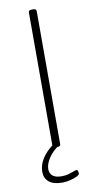

<svg xmlns="http://www.w3.org/2000/svg" viewBox="-98 -743 479 967"><g transform="rotate(-10 141.5 -259.5)"><path d="M138 2Q130 2 126 -1Q122 -4 122 -10V-690Q122 -696 126 -699Q130 -702 138 -702H146Q154 -702 158 -699Q162 -696 162 -690V-10Q162 -4 158 -1Q154 2 146 2ZM140 183Q94 183 71.5 164Q49 145 49 112Q49 88 59.5 64Q70 40 91.5 17Q113 -6 146 -27L158 -7Q121 17 101 47.5Q81 78 81 104Q81 126 96 138.5Q111 151 142 151Q161 151 177 146.5Q193 142 204.5 137.5Q216 133 220 133Q223 133 225 135.5Q227 138 228 142Q229 146 229 152Q229 159 214.5 166Q200 173 179.5 178Q159 183 140 183Z"/></g></svg>

Font: Asap Thin
Style: Regular
Weight: 250
Designer: Pablo Cosgaya
Foundry: Omnibus-Type
Version: Version 3.001